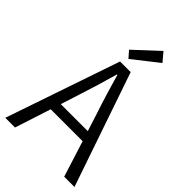

<svg xmlns="http://www.w3.org/2000/svg" viewBox="-281 -1063 1162 1162"><g transform="rotate(45 300.5 -481.5)"><path d="M443 -907 396 -963 243 -821 280 -779ZM184 -296 222 -415C249 -498 273 -576 297 -663H301C326 -577 349 -498 377 -415L415 -296ZM509 0H597L346 -732H255L5 0H88L163 -231H436Z"/></g></svg>

Font: Genne Gothic Normal
Style: Regular
Weight: 350
Designer: Ryoko NISHIZUKA (kana & ideographs); Paul D. Hunt (Latin, Greek & Cyrillic); Wenlong ZHANG (bopomofo); Sandoll Communica
Foundry: Adobe Systems Incorporated
Version: Version 1.004;PS 1.004;hotconv 16.6.51;makeotf.lib2.5.65220